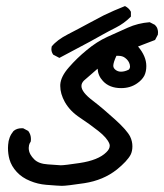

<svg xmlns="http://www.w3.org/2000/svg" viewBox="-20 -435 541 633"><path d="M435.1 -281.7Q462.4 -249.5 462.4 -217.3Q462.4 -198.7 455.6 -185.1Q447.8 -170.9 432.1 -160.2Q409.7 -144.5 379.4 -144.5Q340.8 -144.5 319.3 -168Q303.2 -185.1 301.8 -208.5Q274.4 -184.6 266.4 -177.7Q258.3 -170.9 256.8 -169.4Q248.5 -161.1 248.5 -151.4Q248.5 -131.3 286.1 -103Q319.8 -77.1 358.9 -41.5Q398.9 -5.4 409.2 15.6Q416.5 30.8 416.5 47.4Q416.5 63.5 410.6 75.2Q399.4 96.2 365.2 124Q320.8 159.2 258.3 168.9Q199.7 177.7 184.1 177.7Q175.3 177.7 132.3 174.3Q104 171.9 79.6 161.6Q52.7 150.9 35.2 131.8Q17.6 112.8 11.2 90.3Q6.3 72.3 6.3 52.7Q6.3 47.9 6.8 42.5Q8.3 16.6 24.4 -2.9Q35.2 -12.2 51.3 -12.2Q53.2 -12.2 56.2 -12.2L72.8 -3.4L73.7 -2.4Q82 8.8 82 23.4Q82 26.4 81.5 31.2Q76.7 38.6 75.7 43.9Q74.7 49.3 74.7 52.7Q74.7 64.5 80.6 74.7Q85 82.5 92.8 90.3Q107.4 105 137.5 106.9Q167.5 108.9 173.1 109.4Q178.7 109.9 180.2 109.9Q192.9 109.9 242.2 102.5Q304.2 93.3 330.6 66.9Q341.8 56.2 341.8 45.4Q341.8 42 340.3 38.1Q332.5 19 304 -3.4Q275.4 -25.9 243.7 -46.9Q210.9 -68.4 193.8 -98.6Q178.7 -126 178.7 -150.9Q178.7 -153.3 178.7 -155.8Q180.2 -182.6 207.5 -213.4Q233.4 -243.2 266.1 -270Q298.8 -297.4 334 -313.5L401.4 -343.8Q435.1 -358.9 473.6 -361.8L490.7 -353Q497.1 -346.7 499 -340.1Q501 -333.5 501 -329.1Q501 -324.7 500.5 -320.8L491.2 -303.2Q462.4 -292.5 435.1 -281.7ZM353.5 -218.3Q353.5 -210.4 361.1 -204.6Q368.7 -198.7 378.9 -198.7Q391.6 -198.7 404.8 -205.6Q408.7 -210 408.7 -215.8Q408.7 -219.2 407.7 -222.7Q404.3 -235.4 392.6 -244.1Q383.8 -251 370.1 -251Q367.2 -251 363.8 -251Q353.5 -228.5 353.5 -218.3ZM149.4 -273.4Q149.4 -276.9 150.4 -281.7Q167.5 -303.2 204.1 -322Q240.7 -340.8 272.9 -358.4Q305.2 -376 321.8 -384.3Q355 -400.4 392.1 -415Q405.3 -408.2 411.1 -397L411.6 -396V-380.4L410.2 -378.9Q389.2 -357.9 362.3 -344.2Q336.4 -331.1 318.1 -320.8Q299.8 -310.5 292.2 -306.4Q284.7 -302.2 276.9 -297.9Q261.2 -289.1 175.8 -244.1L155.3 -254.9L154.8 -255.9Q149.4 -263.7 149.4 -273.4Z"/></svg>

Font: Bakudai
Style: Medium
Weight: 500
Version: Version 1.48